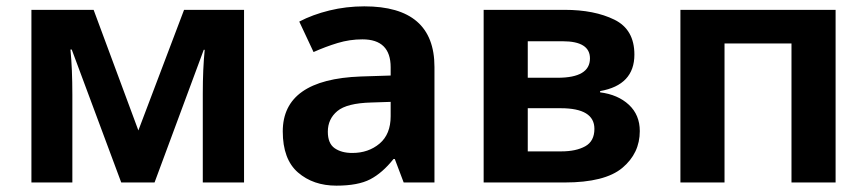

<svg xmlns="http://www.w3.org/2000/svg" viewBox="-20 -575 2732 605"><path d="M749 -544H560L416 -164L275 -544H79V0H208V-276Q208 -358 202 -419H206L362 0H467L622 -418H625Q619 -358 619 -280V0H749Z M1211 -254V-209Q1211 -152 1176 -122.5Q1141 -93 1090 -93Q1056 -93 1034.5 -108Q1013 -123 1013 -160Q1013 -200 1043 -225Q1073 -250 1150 -252ZM1128 -555Q1071 -555 1018 -542Q965 -529 923 -507L968 -411Q1006 -428 1044 -439.5Q1082 -451 1122 -451Q1211 -451 1211 -363V-337L1117 -334Q871 -325 871 -161Q871 -73 919 -31.5Q967 10 1040 10Q1108 10 1146.5 -10Q1185 -30 1220 -74H1224L1252 0H1349V-364Q1349 -555 1128 -555Z M1979 -403Q1979 -482 1916 -513Q1853 -544 1759 -544H1504V0H1759Q1886 0 1941 -46Q1996 -92 1996 -162Q1996 -213 1961.5 -245Q1927 -277 1871 -284V-288Q1979 -307 1979 -403ZM1839 -391Q1839 -330 1737 -330H1643V-445H1753Q1839 -445 1839 -391ZM1853 -169Q1853 -130 1824 -114Q1795 -98 1749 -98H1643V-234H1747Q1853 -234 1853 -169Z M2613 -544V0H2474V-438H2263V0H2124V-544Z"/></svg>

Font: Noto Sans UI
Style: Bold
Weight: 700
Designer: Monotype Design Team
Foundry: Monotype Imaging Inc.
Version: Version 1.901